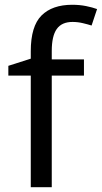

<svg xmlns="http://www.w3.org/2000/svg" viewBox="-20 -785 427 805"><path d="M15 -509 109 -539V-570Q109 -675 154 -720Q199 -765 283 -765Q314 -765 341 -759.5Q368 -754 387 -747L364 -678Q348 -683 327 -688Q306 -693 284 -693Q239 -693 218 -663.5Q197 -634 197 -571V-536H332V-468H197V0H109V-468H15Z"/></svg>

Font: BC Sans
Style: Regular
Weight: 400
Designer: Monotype Design Team
Province of B.C.
Foundry: Monotype Imaging Inc.
Version: Version 2.000;GOOG;noto-source:20170915:90ef993387c0